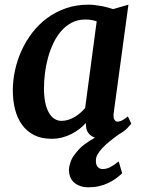

<svg xmlns="http://www.w3.org/2000/svg" viewBox="-20 -588 623 827"><path d="M35.2 -198.7Q35.2 -241.2 44.7 -285.2Q54.2 -329.1 72.8 -370.1Q91.3 -411.1 118.9 -447Q146.5 -482.9 182.6 -509.8Q218.8 -536.6 263.4 -552.2Q308.1 -567.9 360.8 -567.9Q374 -567.9 388.2 -566.2Q402.3 -564.5 416.3 -562Q430.2 -559.6 443.4 -555.9Q456.5 -552.2 467.3 -548.8L533.2 -567.9L469.7 -101.1Q467.3 -81.1 472.9 -72.5Q478.5 -64 486.8 -64Q493.7 -64 503.7 -68.4Q513.7 -72.8 530.8 -86.4L545.4 -55.7Q541 -48.8 527.1 -34.9Q513.2 -21 491.2 -8.8Q470.7 5.9 452.9 20.3Q435.1 34.7 421.9 48.6Q408.7 62.5 400.9 75.9Q393.1 89.4 393.1 101.6Q392.6 112.8 395 120.1Q397.5 127.4 401.6 131.8Q405.8 136.2 411.1 138.2Q416.5 140.1 422.4 140.1Q439 140.1 454.8 131.8Q470.7 123.5 491.2 107.4L506.3 158.2Q494.1 169.9 479 180.9Q463.9 191.9 445.8 200.4Q427.7 209 406.5 213.9Q385.3 218.8 361.3 218.8Q339.8 218.8 323.7 212.6Q307.6 206.5 297.1 196.3Q286.6 186 281.7 172.4Q276.9 158.7 276.9 143.1Q277.3 129.4 283 112.3Q288.6 95.2 297.9 82.5Q320.3 51.3 343.5 34.2Q366.7 17.1 389.2 4.9Q370.1 -1.5 359.6 -16.4Q349.1 -31.2 350.1 -56.2L349.1 -57.6Q337.4 -44.4 322 -32.5Q306.6 -20.5 288.1 -11Q269.5 -1.5 247.8 4.2Q226.1 9.8 201.7 9.8Q158.2 9.8 126.7 -6.3Q95.2 -22.5 75 -50.5Q54.7 -78.6 44.9 -116.7Q35.2 -154.8 35.2 -198.7ZM245.1 -67.4Q260.3 -67.4 274.4 -72Q288.6 -76.7 301.5 -84.2Q314.5 -91.8 325.9 -101.8Q337.4 -111.8 346.7 -122.6L396.5 -496.1Q375 -503.9 347.2 -503.9Q314.9 -503.9 289.3 -490.5Q263.7 -477.1 243.9 -454.6Q224.1 -432.1 210 -402.3Q195.8 -372.6 186.8 -339.6Q177.7 -306.6 173.6 -272.7Q169.4 -238.8 169.4 -207.5Q169.4 -141.1 189.7 -104.2Q210 -67.4 245.1 -67.4Z"/></svg>

Font: Brush Lettering One
Style: Bold Italic
Weight: 400
Italic angle: -7°
Designer: Eben Sorkin
Foundry: Eben Sorkin
Version: Version 1.001